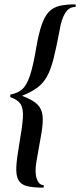

<svg xmlns="http://www.w3.org/2000/svg" viewBox="-20 -745 368 882"><path d="M179 117Q130 117 102.5 109.5Q75 102 64 81Q53 60 55 21.5Q57 -17 68 -80Q82 -159 85 -202Q88 -245 75 -266Q62 -287 29 -298Q27 -298 27 -304.5Q27 -311 29 -311Q62 -317 82.5 -335.5Q103 -354 118 -399Q133 -444 147 -529Q158 -592 171.5 -631Q185 -670 204.5 -690.5Q224 -711 253.5 -718Q283 -725 325 -725Q328 -725 328 -719Q328 -713 325 -713Q297 -713 279.5 -685Q262 -657 254 -607Q239 -527 226 -475.5Q213 -424 195.5 -393Q178 -362 151 -342Q124 -322 81 -305Q129 -287 150.5 -266.5Q172 -246 175.5 -214Q179 -182 170 -131Q161 -80 147 -1Q139 48 149 76.5Q159 105 179 105Q181 105 181 111Q181 117 179 117Z"/></svg>

Font: Cormorant Garamond Light
Style: Italic
Weight: 300
Italic angle: -10°
Designer: Christian Thalmann (Catharsis Fonts)
Foundry: Catharsis Fonts
Version: Version 4.001